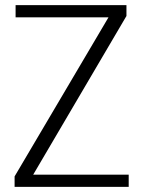

<svg xmlns="http://www.w3.org/2000/svg" viewBox="-20 -731 561 751"><path d="M109.9 -47.9H483.4V0H37.1V-41L404.3 -663.1H41V-710.9H474.6V-668.5Z"/></svg>

Font: Ufes Sans Light
Style: Regular
Weight: 200
Designer: Ricardo Esteves & Thais Bronze
Foundry: ProDesignUfes - Ricardo Esteves, Thais Bronze (This is a derivative work, based on Roboto family, by Christian Robertson
Version: Version 2.0